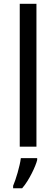

<svg xmlns="http://www.w3.org/2000/svg" viewBox="-20 -780 299 1021"><path d="M173.8 0H85V-759.8H173.8ZM49.8 208Q55.2 195.8 61.5 177.2Q67.9 158.7 73.7 138.2Q79.6 117.7 84.2 97.4Q88.9 77.1 90.8 61H177.7V70.8Q174.8 83 167.2 101.8Q159.7 120.6 148.9 141.8Q138.2 163.1 125 184.1Q111.8 205.1 97.7 221.2H49.8Z"/></svg>

Font: Genotype
Style: Regular
Weight: 400
Foundry: Ascender Corporation
Version: Version 1.00